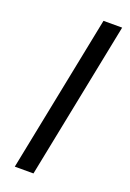

<svg xmlns="http://www.w3.org/2000/svg" viewBox="-130 -704 510 753"><g transform="rotate(20 124.5 -328.0)"><path d="M34.8 0 166.1 -656.3H244L112.7 0Z"/></g></svg>

Font: Source Sans Variable
Style: Italic
Weight: 200
Italic angle: -11°
Designer: Paul D. Hunt
Foundry: Adobe Systems Incorporated
Version: Version 3.006;hotconv 1.0.111;makeotfexe 2.5.65597